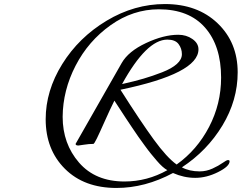

<svg xmlns="http://www.w3.org/2000/svg" viewBox="-20 -906 1196 950"><path d="M862 -734Q902 -734 932 -713Q962 -692 962 -662Q962 -542 576 -462Q675 -306 740.5 -216Q806 -126 854 -92Q955 -164 1014.5 -278Q1074 -392 1074 -522Q1074 -679 994.5 -769.5Q915 -860 766 -860Q638 -860 527.5 -781.5Q417 -703 354 -581Q291 -459 290 -328Q290 -195 371 -101.5Q452 -8 596 -8Q708 -8 808 -64Q797 -70 784 -81.5Q771 -93 756 -110.5Q741 -128 727.5 -144.5Q714 -161 695.5 -186.5Q677 -212 664.5 -229.5Q652 -247 632.5 -276.5Q613 -306 602.5 -321.5Q592 -337 572.5 -367.5Q553 -398 546 -408Q524 -364 498 -305.5Q472 -247 459 -220.5Q446 -194 442 -194Q420 -194 395.5 -190Q371 -186 368 -186Q354 -186 354 -194L582 -594Q615 -652 702.5 -693Q790 -734 862 -734ZM796 -886Q957 -886 1056.5 -791Q1156 -696 1156 -548Q1156 -410 1080.5 -285Q1005 -160 880 -78Q917 -58 968 -58Q1001 -58 1031.5 -72Q1062 -86 1081.5 -100Q1101 -114 1108 -114Q1116 -114 1116 -108Q1116 -83 1059 -54.5Q1002 -26 946 -26Q890 -26 836 -50Q698 24 556 24Q396 24 301 -71Q206 -166 206 -316Q206 -457 288 -589Q370 -721 507.5 -803.5Q645 -886 796 -886ZM584 -490Q646 -504 690.5 -517Q735 -530 782.5 -548.5Q830 -567 855 -589.5Q880 -612 880 -638Q880 -666 863.5 -688Q847 -710 808 -710Q705 -710 584 -490Z"/></svg>

Font: Miama Nueva
Style: Medium
Weight: 400
Italic angle: -28°
Version: Version 1.0